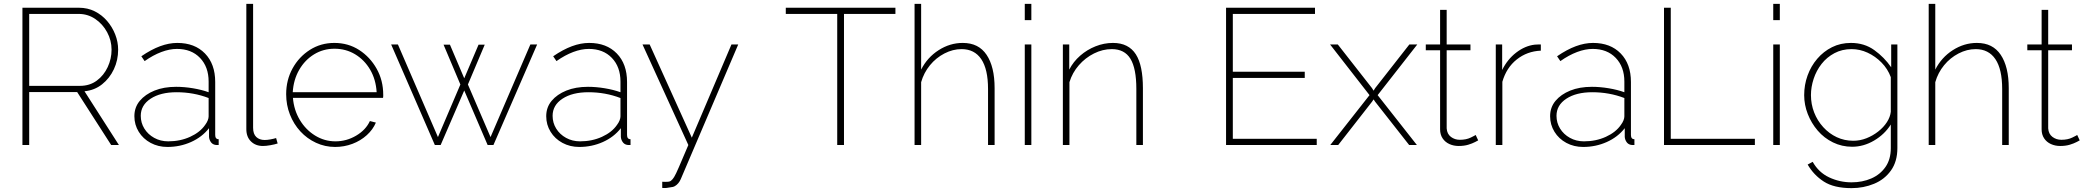

<svg xmlns="http://www.w3.org/2000/svg" viewBox="-20 -750 10786 993"><path d="M96 0V-710H388Q433 -710 470 -691.5Q507 -673 534 -641.5Q561 -610 576 -571.5Q591 -533 591 -493Q591 -439 569 -392Q547 -345 508 -314Q469 -283 417 -278L595 0H555L379 -274H131V0ZM131 -306H394Q444 -306 480.5 -333Q517 -360 537 -403Q557 -446 557 -493Q557 -541 534 -583.5Q511 -626 472.5 -652Q434 -678 387 -678H131Z M675 -149Q675 -195 703 -228.5Q731 -262 779 -281.5Q827 -301 891 -301Q933 -301 978 -293.5Q1023 -286 1059 -273V-328Q1059 -404 1014.5 -450.5Q970 -497 895 -497Q857 -497 814.5 -481Q772 -465 728 -434L711 -459Q762 -494 808 -511Q854 -528 897 -528Q987 -528 1040 -473.5Q1093 -419 1093 -326V-52Q1093 -41 1097.5 -35.5Q1102 -30 1111 -30V0Q1104 0 1099.5 0Q1095 0 1092 -1Q1078 -4 1070 -16Q1062 -28 1061 -42V-87Q1025 -41 968 -15.5Q911 10 846 10Q798 10 759 -11Q720 -32 697.5 -68.5Q675 -105 675 -149ZM1041 -104Q1050 -116 1054.5 -127.5Q1059 -139 1059 -148V-243Q1020 -258 978.5 -265.5Q937 -273 893 -273Q810 -273 759 -239.5Q708 -206 708 -151Q708 -115 726.5 -85Q745 -55 777.5 -37Q810 -19 850 -19Q912 -19 963.5 -42.5Q1015 -66 1041 -104Z M1254 -730H1289V-89Q1289 -57 1305.5 -41.5Q1322 -26 1349 -26Q1362 -26 1378.5 -29Q1395 -32 1408 -36L1416 -8Q1401 -3 1378.5 1Q1356 5 1340 5Q1302 5 1278 -18.5Q1254 -42 1254 -82Z M1713 10Q1661 10 1614.5 -11.5Q1568 -33 1533.5 -70.5Q1499 -108 1479.5 -157.5Q1460 -207 1460 -263Q1460 -336 1493 -396Q1526 -456 1582.5 -492Q1639 -528 1709 -528Q1781 -528 1837.5 -491.5Q1894 -455 1928 -394.5Q1962 -334 1962 -260Q1962 -256 1962 -252Q1962 -248 1961 -244H1495Q1500 -181 1530.5 -130Q1561 -79 1609.5 -49Q1658 -19 1715 -19Q1772 -19 1822 -48.5Q1872 -78 1893 -124L1924 -116Q1909 -80 1877 -51Q1845 -22 1802.5 -6Q1760 10 1713 10ZM1494 -273H1928Q1924 -339 1894.5 -389.5Q1865 -440 1817 -469Q1769 -498 1710 -498Q1652 -498 1604.5 -469Q1557 -440 1527.5 -389Q1498 -338 1494 -273Z M2723 -520H2758L2532 0H2502L2381 -282L2259 0H2229L2003 -520H2038L2245 -41L2361 -313L2274 -519H2307L2381 -345L2455 -519H2487L2400 -313L2517 -41Z M2805 -149Q2805 -195 2833 -228.5Q2861 -262 2909 -281.5Q2957 -301 3021 -301Q3063 -301 3108 -293.5Q3153 -286 3189 -273V-328Q3189 -404 3144.5 -450.5Q3100 -497 3025 -497Q2987 -497 2944.5 -481Q2902 -465 2858 -434L2841 -459Q2892 -494 2938 -511Q2984 -528 3027 -528Q3117 -528 3170 -473.5Q3223 -419 3223 -326V-52Q3223 -41 3227.5 -35.5Q3232 -30 3241 -30V0Q3234 0 3229.5 0Q3225 0 3222 -1Q3208 -4 3200 -16Q3192 -28 3191 -42V-87Q3155 -41 3098 -15.5Q3041 10 2976 10Q2928 10 2889 -11Q2850 -32 2827.5 -68.5Q2805 -105 2805 -149ZM3171 -104Q3180 -116 3184.5 -127.5Q3189 -139 3189 -148V-243Q3150 -258 3108.5 -265.5Q3067 -273 3023 -273Q2940 -273 2889 -239.5Q2838 -206 2838 -151Q2838 -115 2856.5 -85Q2875 -55 2907.5 -37Q2940 -19 2980 -19Q3042 -19 3093.5 -42.5Q3145 -66 3171 -104Z M3405 190Q3421 191 3434 190Q3447 189 3452 183Q3458 179 3466.5 165.5Q3475 152 3491.5 113.5Q3508 75 3540 0L3303 -520H3340L3558 -38L3763 -520H3798L3501 176Q3496 188 3488 197.5Q3480 207 3470.5 212.5Q3461 218 3446 219Q3437 221 3427 222Q3417 223 3405 222Z M4611 -678H4345V0H4310V-678H4044V-710H4611Z M5124 0H5090V-290Q5090 -392 5055 -444Q5020 -496 4953 -496Q4908 -496 4864.5 -473.5Q4821 -451 4789.5 -412.5Q4758 -374 4744 -325V0H4710V-730H4744V-390Q4776 -453 4834.5 -490.5Q4893 -528 4959 -528Q5001 -528 5031.5 -512.5Q5062 -497 5082.5 -466.5Q5103 -436 5113.5 -393Q5124 -350 5124 -294Z M5280 0V-520H5314V0ZM5280 -646V-730H5314V-646Z M5891 0H5857V-290Q5857 -396 5826.5 -446Q5796 -496 5730 -496Q5683 -496 5638 -473.5Q5593 -451 5559.5 -412.5Q5526 -374 5511 -325V0H5477V-520H5510V-390Q5531 -431 5566.5 -462Q5602 -493 5646 -510.5Q5690 -528 5736 -528Q5777 -528 5806.5 -513Q5836 -498 5854.5 -469Q5873 -440 5882 -396Q5891 -352 5891 -294Z M6790 -32V0H6321V-710H6781V-678H6356V-379H6728V-347H6356V-32Z M6899 -520 7076 -294 7084 -281 7092 -294 7269 -520H7310L7105 -258L7308 0H7268L7092 -224L7084 -236L7076 -224L6901 0H6860L7063 -258L6859 -520Z M7625 -24Q7623 -23 7609 -15.5Q7595 -8 7573.5 -1.5Q7552 5 7524 5Q7498 5 7476 -5Q7454 -15 7441 -34.5Q7428 -54 7428 -81V-490H7354V-520H7428V-699H7462V-520H7585V-490H7462V-86Q7464 -57 7484 -42Q7504 -27 7530 -27Q7563 -27 7586.5 -38.5Q7610 -50 7612 -52Z M7949 -488Q7878 -485 7824.5 -442.5Q7771 -400 7750 -327V0H7716V-520H7749V-388Q7776 -443 7821.5 -478Q7867 -513 7917 -519Q7927 -520 7935.5 -520Q7944 -520 7949 -520Z M7997 -149Q7997 -195 8025 -228.5Q8053 -262 8101 -281.5Q8149 -301 8213 -301Q8255 -301 8300 -293.5Q8345 -286 8381 -273V-328Q8381 -404 8336.5 -450.5Q8292 -497 8217 -497Q8179 -497 8136.5 -481Q8094 -465 8050 -434L8033 -459Q8084 -494 8130 -511Q8176 -528 8219 -528Q8309 -528 8362 -473.5Q8415 -419 8415 -326V-52Q8415 -41 8419.5 -35.5Q8424 -30 8433 -30V0Q8426 0 8421.5 0Q8417 0 8414 -1Q8400 -4 8392 -16Q8384 -28 8383 -42V-87Q8347 -41 8290 -15.5Q8233 10 8168 10Q8120 10 8081 -11Q8042 -32 8019.5 -68.5Q7997 -105 7997 -149ZM8363 -104Q8372 -116 8376.5 -127.5Q8381 -139 8381 -148V-243Q8342 -258 8300.5 -265.5Q8259 -273 8215 -273Q8132 -273 8081 -239.5Q8030 -206 8030 -151Q8030 -115 8048.5 -85Q8067 -55 8099.5 -37Q8132 -19 8172 -19Q8234 -19 8285.5 -42.5Q8337 -66 8363 -104Z M8586 0V-710H8621V-32H9056V0Z M9151 0V-520H9185V0ZM9151 -646V-730H9185V-646Z M9559 9Q9506 9 9460 -13.5Q9414 -36 9381 -74.5Q9348 -113 9329.5 -160.5Q9311 -208 9311 -258Q9311 -311 9328.5 -359.5Q9346 -408 9378.5 -446Q9411 -484 9455 -506Q9499 -528 9553 -528Q9622 -528 9673.5 -491Q9725 -454 9761 -402V-520H9793V16Q9793 85 9760 131.5Q9727 178 9672.5 200.5Q9618 223 9556 223Q9465 223 9412.5 189Q9360 155 9329 101L9355 87Q9386 142 9440.5 167.5Q9495 193 9556 193Q9612 193 9658 173Q9704 153 9731.5 113.5Q9759 74 9759 16V-106Q9727 -55 9672.5 -23Q9618 9 9559 9ZM9565 -22Q9600 -22 9633 -35Q9666 -48 9694 -70Q9722 -92 9739 -118.5Q9756 -145 9759 -172V-351Q9743 -394 9711 -426.5Q9679 -459 9639 -477.5Q9599 -496 9556 -496Q9507 -496 9467.5 -475Q9428 -454 9401 -419.5Q9374 -385 9360 -342.5Q9346 -300 9346 -258Q9346 -211 9362.5 -168.5Q9379 -126 9409.5 -92.5Q9440 -59 9479.5 -40.5Q9519 -22 9565 -22Z M10369 0H10335V-290Q10335 -392 10300 -444Q10265 -496 10198 -496Q10153 -496 10109.5 -473.5Q10066 -451 10034.5 -412.5Q10003 -374 9989 -325V0H9955V-730H9989V-390Q10021 -453 10079.5 -490.5Q10138 -528 10204 -528Q10246 -528 10276.5 -512.5Q10307 -497 10327.5 -466.5Q10348 -436 10358.5 -393Q10369 -350 10369 -294Z M10736 -24Q10734 -23 10720 -15.5Q10706 -8 10684.5 -1.5Q10663 5 10635 5Q10609 5 10587 -5Q10565 -15 10552 -34.5Q10539 -54 10539 -81V-490H10465V-520H10539V-699H10573V-520H10696V-490H10573V-86Q10575 -57 10595 -42Q10615 -27 10641 -27Q10674 -27 10697.5 -38.5Q10721 -50 10723 -52Z"/></svg>

Font: Raleway Thin ExtraLight
Style: Regular
Weight: 250
Version: Version 4.026